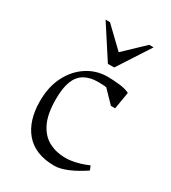

<svg xmlns="http://www.w3.org/2000/svg" viewBox="-170 -769 776 869"><g transform="rotate(30 217.5 -334.5)"><path d="M253 10Q201 10 163 -5.5Q125 -21 100 -50.5Q75 -80 62.5 -120.5Q50 -161 50 -211Q50 -287 78.5 -342.5Q107 -398 155 -429Q203 -460 261 -460Q287 -460 321 -456.5Q355 -453 376 -442L361 -353H339L279 -415Q272 -417 256 -417.5Q240 -418 234 -418Q193 -418 164.5 -401.5Q136 -385 122 -349.5Q108 -314 108 -255Q108 -178 130.5 -132Q153 -86 191.5 -66Q230 -46 277 -46Q303 -46 334 -53.5Q365 -61 394 -74L403 -52Q382 -38 361.5 -26.5Q341 -15 322 -7Q303 1 285.5 5.5Q268 10 253 10ZM232 -511 123 -679H146L248 -581L351 -679H374L265 -511Z"/></g></svg>

Font: Ancizar Serif Light
Style: Regular
Weight: 300
Designer: Cesar Puertas, Viviana Monsalve, Julian Moncada, Julian Prieto, Jose Castro, Felipe Aragon, Mariel Hernandez, Sara Alarc
Version: Version 8.100